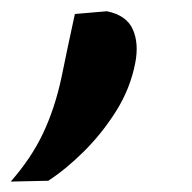

<svg xmlns="http://www.w3.org/2000/svg" viewBox="-86 -174 350 350"><path d="M-66.5 157Q-29 114.5 -7.5 69Q14 23.5 26 -32.5Q31.5 -60 37.8 -89.5Q44 -119 50.5 -148.5L109 -153.5Q145 -146 156.2 -120.2Q167.5 -94.5 160.5 -59Q151.5 -12.5 125.5 28.8Q99.5 70 66.2 102.8Q33 135.5 2 155.5Z"/></svg>

Font: Commissioner SemiBold
Style: Italic
Weight: 600
Italic angle: -12°
Designer: Kostas Bartsokas
Foundry: Kostas Bartsokas
Version: Version 1.000; ttfautohint (v1.8.3)